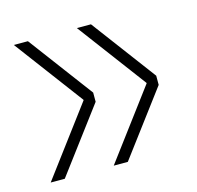

<svg xmlns="http://www.w3.org/2000/svg" viewBox="-75 -589 623 606"><g transform="rotate(-15 237.0 -286.0)"><path d="M393 -287 225.5 -511H271.5L428.5 -301V-271L271.5 -61.5H225.5L393 -285.5ZM187 -287 19.5 -511H65.5L222.5 -301V-271L65.5 -61.5H19.5L187 -285.5Z"/></g></svg>

Font: Hepta Slab Light
Style: Regular
Weight: 300
Designer: Michael LaGattuta
Foundry: Michael LaGattuta
Version: Version 1.102